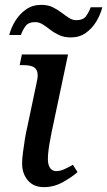

<svg xmlns="http://www.w3.org/2000/svg" viewBox="-20 -760 441 790"><path d="M161 10Q118 10 94.5 -18Q71 -46 71 -87Q71 -106 74.5 -133Q78 -160 82.5 -188Q87 -216 92 -236L131 -421Q138 -450 133 -465.5Q128 -481 113.5 -486.5Q99 -492 75 -492H61L70 -536H260L192 -214Q190 -202 186 -182Q182 -162 179.5 -141Q177 -120 177 -106Q177 -82 186 -69Q195 -56 211 -56Q227 -56 244 -63.5Q261 -71 280 -82L299 -52Q277 -32 239.5 -11Q202 10 161 10ZM271 -606Q244 -606 223.5 -615.5Q203 -625 187 -637.5Q171 -650 156 -659.5Q141 -669 125 -669Q97 -669 85 -652.5Q73 -636 66 -616H18Q26 -647 43.5 -675Q61 -703 87.5 -721.5Q114 -740 150 -740Q177 -740 196.5 -730.5Q216 -721 232.5 -708.5Q249 -696 263.5 -686.5Q278 -677 294 -677Q322 -677 334 -693.5Q346 -710 353 -730H401Q393 -699 376 -671Q359 -643 333 -624.5Q307 -606 271 -606Z"/></svg>

Font: ET Text
Style: Italic
Weight: 470
Italic angle: -12°
Designer: Monotype Design Team
Foundry: Monotype Imaging Inc.
Version: Version 2.009